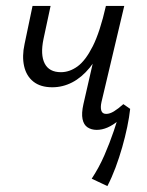

<svg xmlns="http://www.w3.org/2000/svg" viewBox="-20 -434 498 649"><path d="M157 -139Q117 -139 93 -158Q69 -177 61.5 -210.5Q54 -244 63 -285L90 -414H151L127 -302Q116 -249 131 -219.5Q146 -190 186 -190Q215 -190 242 -209.5Q269 -229 293.5 -277.5Q318 -326 338 -414H370Q355 -343 333 -291Q311 -239 283.5 -205.5Q256 -172 224 -155.5Q192 -139 157 -139ZM307 5Q289 5 276 -3.5Q263 -12 259 -31.5Q255 -51 262 -82L338 -414H400L323 -89Q319 -71 322.5 -60Q326 -49 339 -49Q351 -49 365 -57.5Q379 -66 397 -82L420 -66Q400 -43 381 -27Q362 -11 343.5 -3Q325 5 307 5ZM343 195 290 170Q315 132 333 90.5Q351 49 364.5 9Q378 -31 387 -64L420 -66Q417 -38 410 -4.5Q403 29 393 64Q383 99 370.5 132.5Q358 166 343 195Z"/></svg>

Font: Ysabeau
Style: Italic
Weight: 400
Italic angle: -12°
Designer: Christian Thalmann (Catharsis Fonts)
Version: Version 2.000;gftools[0.9.27.dev2+g8671c4b]